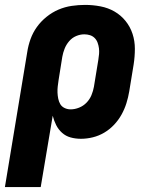

<svg xmlns="http://www.w3.org/2000/svg" viewBox="-27 -558 647 783"><path d="M-7 205 84 -345Q88 -372 97.5 -398.5Q107 -425 123.5 -448Q140 -471 163 -489.5Q186 -508 212 -519Q238 -530 265.5 -534Q293 -538 320 -538Q352 -538 383 -532Q414 -526 440 -511Q466 -496 485 -472.5Q504 -449 513.5 -420Q523 -391 523 -359Q523 -327 518 -295L500 -185Q496 -161 488.5 -137Q481 -113 468.5 -90.5Q456 -68 438 -49Q420 -30 398 -17Q376 -4 351.5 2Q327 8 303 8Q281 8 261 2.5Q241 -3 226 -16.5Q211 -30 202 -48Q193 -66 188 -86L139 205ZM261 -112Q278 -112 295.5 -119Q313 -126 326 -139.5Q339 -153 346 -170Q353 -187 356 -204L374 -314Q376 -326 377 -338Q378 -350 376.5 -361.5Q375 -373 371 -384Q367 -395 359 -403Q351 -411 340 -414.5Q329 -418 317 -418Q300 -418 283.5 -411Q267 -404 255 -390Q243 -376 236.5 -359.5Q230 -343 227 -326L212 -232Q210 -219 208.5 -206Q207 -193 207.5 -180.5Q208 -168 210.5 -155.5Q213 -143 219 -133Q225 -123 236.5 -117.5Q248 -112 261 -112Z"/></svg>

Font: Iosevka Curly Slab HvExObl
Style: Regular
Weight: 900
Width: 7
Italic angle: -9°
Monospace: yes
Designer: Belleve Invis
Foundry: Belleve Invis
Version: Version 11.1.0; ttfautohint (v1.8.3)